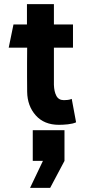

<svg xmlns="http://www.w3.org/2000/svg" viewBox="-20 -588 427 926"><path d="M264 14Q193 14 152.5 -31.5Q112 -77 111 -145Q111 -188 110.5 -219.5Q110 -251 110.5 -283Q111 -315 111 -358H22L45 -470H110V-568H240V-470H332V-358H240Q240 -298 240 -258.5Q240 -219 240 -179Q241 -146 252 -125.5Q263 -105 288 -105Q296 -105 306 -106Q316 -107 326 -111L347 2Q331 9 308 11.5Q285 14 264 14ZM138 40H291V188L222 318H125L187 188H138Z"/></svg>

Font: Kreadon
Style: Bold
Weight: 700
Designer: Reiya WATANABE
Foundry: StudioGnu
Version: Version 1.003; ttfautohint (v1.8.4.7-5d5b);gftools[0.9.32]